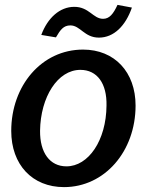

<svg xmlns="http://www.w3.org/2000/svg" viewBox="-20 -754 601 786"><path d="M242 12C408 12 535 -134 535 -322C535 -459 449 -551 320 -551C150 -551 26 -403 26 -218C26 -80 112 12 242 12ZM252 -73C184 -73 143 -129 144 -219C146 -357 216 -468 309 -468C378 -468 418 -412 416 -322C415 -179 342 -73 252 -73ZM149 -611 209 -601C227 -632 240 -650 268 -650C309 -650 325 -600 385 -600C446 -600 494 -648 520 -723L461 -734C444 -697 428 -677 402 -677C361 -677 345 -726 284 -726C225 -726 175 -681 149 -611Z"/></svg>

Font: Ronzino Medium
Style: Italic
Weight: 500
Italic angle: -7.99998°
Designer: Nunzio Mazzaferro
Foundry: Collletttivo
Version: Version 1.000;Glyphs 3.3 (3337)